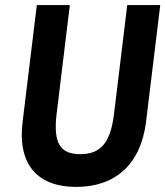

<svg xmlns="http://www.w3.org/2000/svg" viewBox="-20 -723 651 756"><path d="M481 -703 429 -275C415 -159 375 -116 296 -116C217 -116 189 -159 203 -275L255 -703H125L69 -243C48 -74 129 13 280 13C432 13 534 -74 555 -243L611 -703Z"/></svg>

Font: Bluebird
Style: NrwObl
Weight: 400
Designer: Jasper
Foundry: Cannot Into Space Fonts
Version: Version 0.98